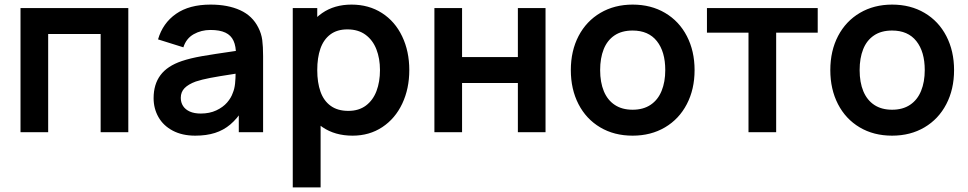

<svg xmlns="http://www.w3.org/2000/svg" viewBox="-20 -575 4209 835"><path d="M69.2 0V-540H538V0H417.7V-427.2H189.5V0Z M829.2 15Q772.4 15 731.4 -6.7Q690.4 -28.4 669.2 -65.6Q648 -102.8 648 -148Q648 -208.2 677.8 -248.1Q707.5 -288.1 770.8 -309.5Q807.7 -321.9 857.8 -330.7Q907.9 -339.4 1000.2 -352.7Q1012.6 -354.6 1025.2 -356.2Q1037.8 -357.9 1049.7 -359.8L1006.3 -335.7Q1006.6 -373.6 995.6 -397.6Q984.7 -421.6 960.2 -433.1Q935.7 -444.7 895.3 -444.7Q855.2 -444.7 822.5 -426.3Q789.8 -407.9 777.5 -369.2L667.3 -403.7Q687.8 -474.4 745.4 -514.7Q803 -555 895.7 -555Q970.9 -555 1024.5 -530.6Q1078.1 -506.2 1103.7 -454.5Q1116.8 -428.8 1120.5 -401Q1124.2 -373.2 1124.2 -331.3V0H1018.5V-117.2L1036 -97.8Q1011.1 -58.6 981.7 -33.7Q952.3 -8.8 914.9 3.1Q877.5 15 829.2 15ZM853 -81.2Q891.4 -81.2 920.6 -94.9Q949.8 -108.6 967.5 -129Q985.2 -149.4 992.3 -170.7Q999.9 -188.3 1002.3 -211.4Q1004.7 -234.4 1004.7 -261.5V-271.7L1041.7 -260.5L998 -253.4Q930.3 -243.1 894 -236.1Q857.7 -229.1 831.5 -220.5Q799.2 -208.6 782.7 -191.8Q766.2 -174.9 766.2 -149.5Q766.2 -129.3 776.2 -113.9Q786.2 -98.5 805.6 -89.8Q825.1 -81.2 853 -81.2Z M1513.3 15Q1436.8 15 1382.7 -21.9Q1328.6 -58.8 1301 -123.3Q1273.5 -187.8 1273.5 -270.2Q1273.5 -352.3 1300.7 -416.8Q1327.8 -481.2 1381 -518.1Q1434.1 -555 1508.8 -555Q1583.9 -555 1641 -518.4Q1698.1 -481.8 1729 -416.8Q1760 -351.9 1760 -270.2Q1760 -189.4 1729.4 -124.4Q1698.8 -59.4 1642.7 -22.2Q1586.6 15 1513.3 15ZM1253.2 240V-540H1359.7V-160.8H1374.3V240ZM1495 -92.8Q1540.6 -92.8 1571.5 -116Q1602.3 -139.2 1617.4 -179.2Q1632.5 -219.2 1632.5 -270.2Q1632.5 -320.7 1616.9 -360.6Q1601.3 -400.6 1569.6 -423.9Q1537.9 -447.2 1490.8 -447.2Q1446 -447.2 1416.7 -425.2Q1387.4 -403.2 1373.5 -363.7Q1359.7 -324.2 1359.7 -270.2Q1359.7 -215.9 1373.8 -176.3Q1387.8 -136.7 1418 -114.8Q1448.1 -92.8 1495 -92.8Z M1869.2 0V-540H1989.5V-326.8H2232.2V-540H2352.5V0H2232.2V-214H1989.5V0Z M2731.2 15Q2651 15 2590.1 -21.2Q2529.2 -57.4 2495.8 -122.2Q2462.5 -186.9 2462.5 -270.2Q2462.5 -353.9 2496.3 -418.6Q2530.2 -483.2 2591.3 -519.1Q2652.5 -555 2731.2 -555Q2811.4 -555 2872.5 -518.8Q2933.7 -482.7 2967.2 -417.8Q3000.7 -353 3000.7 -270.2Q3000.7 -186.7 2966.9 -122Q2933.2 -57.2 2872 -21.1Q2810.8 15 2731.2 15ZM2731.2 -97.8Q2777.7 -97.8 2809.6 -119.3Q2841.5 -140.8 2857.3 -179.8Q2873.2 -218.8 2873.2 -270.2Q2873.2 -350.2 2836.7 -396.2Q2800.2 -442.2 2731.2 -442.2Q2683.8 -442.2 2652.2 -420.8Q2620.8 -399.5 2605.4 -360.9Q2590 -322.2 2590 -270.2Q2590 -217 2606.1 -178.2Q2622.2 -139.5 2653.8 -118.7Q2685.2 -97.8 2731.2 -97.8Z M3235.2 0V-433H3054.5V-540H3536.2V-433H3355.5V0Z M3859.7 15Q3779.5 15 3718.6 -21.2Q3657.7 -57.4 3624.3 -122.2Q3591 -186.9 3591 -270.2Q3591 -353.9 3624.8 -418.6Q3658.7 -483.2 3719.8 -519.1Q3781 -555 3859.7 -555Q3939.9 -555 4001 -518.8Q4062.2 -482.7 4095.7 -417.8Q4129.2 -353 4129.2 -270.2Q4129.2 -186.7 4095.4 -122Q4061.7 -57.2 4000.5 -21.1Q3939.3 15 3859.7 15ZM3859.7 -97.8Q3906.2 -97.8 3938.1 -119.3Q3970 -140.8 3985.8 -179.8Q4001.7 -218.8 4001.7 -270.2Q4001.7 -350.2 3965.2 -396.2Q3928.7 -442.2 3859.7 -442.2Q3812.2 -442.2 3780.8 -420.8Q3749.2 -399.5 3733.9 -360.9Q3718.5 -322.2 3718.5 -270.2Q3718.5 -217 3734.6 -178.2Q3750.8 -139.5 3782.2 -118.7Q3813.8 -97.8 3859.7 -97.8Z"/></svg>

Font: Hauora
Style: Regular
Weight: 400
Designer: Wayne Shih
Foundry: WCYS
Version: Version 1.001